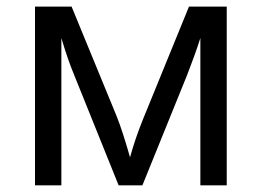

<svg xmlns="http://www.w3.org/2000/svg" viewBox="-20 -556 786 576"><path d="M370.1 -84C355.5 -135.3 342.3 -176.3 330.1 -207L194.8 -536.1H85V0H164.1V-441.9C176.3 -400.9 189 -363.3 202.1 -332L335.9 0H407.2L541 -330.1C556.2 -369.1 569.8 -406.2 581.1 -441.9V0H660.2V-536.1H546.9L407.2 -193.8C392.1 -156.2 379.9 -119.6 370.1 -84Z"/></svg>

Font: Noto Reveo Sans
Style: Regular
Weight: 400
Designer: Monotype Design team
Foundry: Monotype Imaging Inc.
Version: Version 1.04